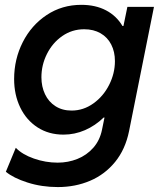

<svg xmlns="http://www.w3.org/2000/svg" viewBox="-20 -549 660 783"><path d="M3.9 151.4 44.4 53.7Q70.8 81.1 118.4 97.7Q166 114.3 215.3 114.3Q257.8 114.3 295.7 99.1Q333.5 84 360.4 53.7Q387.2 23.4 396 -20L406.2 -69.8H402.8Q368.7 -36.6 326.7 -18.3Q284.7 0 238.8 0Q178.7 0 133.1 -29.5Q87.4 -59.1 62.5 -110.8Q37.6 -162.6 37.6 -226.6Q37.6 -307.6 72.8 -377Q107.9 -446.3 170.4 -487.8Q232.9 -529.3 311.5 -529.3Q369.6 -529.3 412.4 -506.8Q455.1 -484.4 479.5 -442.9H483.4L499.5 -521H607.9L506.3 -14.2Q491.2 60.1 449.5 111.3Q407.7 162.6 347.4 188.2Q287.1 213.9 215.8 213.9Q149.9 213.9 92 195.3Q34.2 176.8 3.9 151.4ZM448.7 -299.8Q448.7 -337.9 433.6 -367.4Q418.5 -397 390.1 -413.3Q361.8 -429.7 323.2 -429.7Q273.9 -429.7 234.1 -402.1Q194.3 -374.5 171.6 -329.3Q148.9 -284.2 148.9 -233.9Q148.9 -195.8 163.6 -164.8Q178.2 -133.8 206.1 -116Q233.9 -98.1 272 -98.1Q320.3 -98.1 361.1 -127.4Q401.9 -156.7 425.3 -203.4Q448.7 -250 448.7 -299.8Z"/></svg>

Font: Reddit Sans Chocolate SemiBold
Style: Italic
Weight: 600
Italic angle: -11.25°
Designer: Stephen Hutchings
Version: Version 1.013